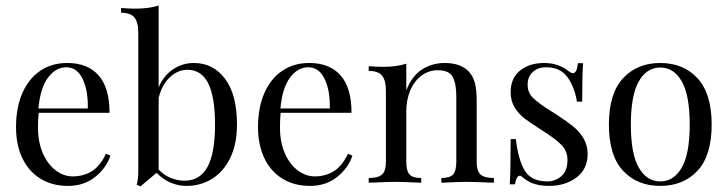

<svg xmlns="http://www.w3.org/2000/svg" viewBox="-20 -651 2593 684"><path d="M373.4 -96.8Q358.9 -52.4 319 -20.6Q279 11.3 222.6 11.3Q165.3 11.3 123.4 -14.9Q81.5 -41.1 59.3 -88.3Q37.1 -135.5 37.1 -197.6Q37.1 -267.7 59.7 -319.4Q82.3 -371 123.4 -398.8Q164.5 -426.6 219.4 -426.6Q291.9 -426.6 331 -382.7Q370.2 -338.7 370.2 -249.2H117.7Q115.3 -226.6 115.3 -197.6Q115.3 -144.4 132.7 -104.8Q150 -65.3 178.6 -44Q207.3 -22.6 238.7 -22.6Q277.4 -22.6 307.3 -41.1Q337.1 -59.7 357.3 -103.2ZM116.9 -264.5H292.7Q294.4 -327.4 274.6 -369.4Q254.8 -411.3 216.1 -411.3Q178.2 -411.3 150.8 -374.2Q123.4 -337.1 116.9 -264.5Z M824.2 -207.3Q824.2 -137.1 800 -87.9Q775.8 -38.7 735.1 -13.7Q694.4 11.3 644.4 11.3Q614.5 11.3 586.7 -0.8Q558.9 -12.9 537.9 -35.5L480.6 12.9L466.9 7.3Q472.6 -12.9 472.6 -39.5V-534.7Q472.6 -571.8 458.9 -588.7Q445.2 -605.6 411.3 -605.6V-622.6Q437.1 -620.2 461.3 -620.2Q512.1 -620.2 545.2 -631.5V-340.3Q562.9 -381.5 596.4 -404Q629.8 -426.6 671 -426.6Q739.5 -426.6 781.9 -370.2Q824.2 -313.7 824.2 -207.3ZM746 -207.3Q746 -305.6 721.8 -354Q697.6 -402.4 647.6 -402.4Q613.7 -402.4 585.5 -376.2Q557.3 -350 545.2 -302.4V-46.8Q563.7 -27.4 587.9 -17.3Q612.1 -7.3 637.9 -7.3Q691.9 -7.3 719 -56Q746 -104.8 746 -207.3Z M1235.5 -96.8Q1221 -52.4 1181 -20.6Q1141.1 11.3 1084.7 11.3Q1027.4 11.3 985.5 -14.9Q943.5 -41.1 921.4 -88.3Q899.2 -135.5 899.2 -197.6Q899.2 -267.7 921.8 -319.4Q944.4 -371 985.5 -398.8Q1026.6 -426.6 1081.5 -426.6Q1154 -426.6 1193.1 -382.7Q1232.3 -338.7 1232.3 -249.2H979.8Q977.4 -226.6 977.4 -197.6Q977.4 -144.4 994.8 -104.8Q1012.1 -65.3 1040.7 -44Q1069.4 -22.6 1100.8 -22.6Q1139.5 -22.6 1169.4 -41.1Q1199.2 -59.7 1219.4 -103.2ZM979 -264.5H1154.8Q1156.5 -327.4 1136.7 -369.4Q1116.9 -411.3 1078.2 -411.3Q1040.3 -411.3 1012.9 -374.2Q985.5 -337.1 979 -264.5Z M1650 -396Q1665.3 -379.8 1671.8 -355.6Q1678.2 -331.5 1678.2 -290.3V-75Q1678.2 -41.9 1691.9 -29.4Q1705.6 -16.9 1739.5 -16.9V0Q1665.3 -3.2 1642.7 -3.2Q1620.2 -3.2 1552.4 0V-16.9Q1582.3 -16.9 1594 -29.4Q1605.6 -41.9 1605.6 -75V-308.1Q1605.6 -353.2 1592.7 -377Q1579.8 -400.8 1540.3 -400.8Q1507.3 -400.8 1481.5 -381.5Q1455.6 -362.1 1441.5 -328.6Q1427.4 -295.2 1427.4 -254V-75Q1427.4 -41.9 1439.1 -29.4Q1450.8 -16.9 1480.6 -16.9V0Q1412.9 -3.2 1390.3 -3.2Q1367.7 -3.2 1293.5 0V-16.9Q1327.4 -16.9 1341.1 -29.4Q1354.8 -41.9 1354.8 -75V-327.4Q1354.8 -364.5 1341.1 -381.5Q1327.4 -398.4 1293.5 -398.4V-415.3Q1319.4 -412.9 1343.5 -412.9Q1394.4 -412.9 1427.4 -424.2V-329Q1447.6 -380.6 1483.5 -403.6Q1519.4 -426.6 1564.5 -426.6Q1621 -426.6 1650 -396Z M2006.5 -396.8Q2015.3 -390.3 2021 -390.3Q2035.5 -390.3 2038.7 -425.8H2057.3Q2054 -386.3 2054 -288.7H2035.5Q2026.6 -341.9 2001.2 -376.6Q1975.8 -411.3 1925.8 -411.3Q1896.8 -411.3 1878.2 -394.8Q1859.7 -378.2 1859.7 -349.2Q1859.7 -321 1879 -302Q1898.4 -283.1 1941.1 -256.5Q1948.4 -252.4 1962.9 -242.7Q2000 -218.5 2022.6 -200Q2045.2 -181.5 2059.3 -157.3Q2073.4 -133.1 2073.4 -101.6Q2073.4 -48.4 2033.5 -18.5Q1993.5 11.3 1935.5 11.3Q1899.2 11.3 1871.8 0Q1854 -8.9 1838.7 -21.8Q1835.5 -25 1831.5 -25Q1825.8 -25 1821.4 -16.9Q1816.9 -8.9 1814.5 5.6H1796Q1799.2 -40.3 1799.2 -155.6H1817.7Q1826.6 -79.8 1850 -42.3Q1873.4 -4.8 1929.8 -4.8Q1958.1 -4.8 1979.8 -23.4Q2001.6 -41.9 2001.6 -81.5Q2001.6 -112.9 1980.2 -134.7Q1958.9 -156.5 1910.5 -187.1Q1871 -212.1 1849.6 -228.2Q1828.2 -244.4 1813.7 -267.7Q1799.2 -291.1 1799.2 -322.6Q1799.2 -373.4 1833.1 -400Q1866.9 -426.6 1918.5 -426.6Q1947.6 -426.6 1970.2 -417.7Q1992.7 -408.9 2006.5 -396.8Z M2515.3 -207.3Q2515.3 -96.8 2464.9 -42.7Q2414.5 11.3 2332.3 11.3Q2250 11.3 2199.6 -42.7Q2149.2 -96.8 2149.2 -207.3Q2149.2 -317.7 2199.6 -372.2Q2250 -426.6 2332.3 -426.6Q2414.5 -426.6 2464.9 -372.2Q2515.3 -317.7 2515.3 -207.3ZM2227.4 -207.3Q2227.4 -103.2 2255.6 -54Q2283.9 -4.8 2332.3 -4.8Q2380.6 -4.8 2408.9 -54Q2437.1 -103.2 2437.1 -207.3Q2437.1 -311.3 2408.9 -360.9Q2380.6 -410.5 2332.3 -410.5Q2283.9 -410.5 2255.6 -360.9Q2227.4 -311.3 2227.4 -207.3Z"/></svg>

Font: Playfair Display
Style: Regular
Weight: 400
Designer: Claus Eggers Sørensen
Foundry: Claus Eggers Sørensen
Version: Version 1.005; ttfautohint (v1.2) -l 10 -r 42 -G 200 -x 21 -